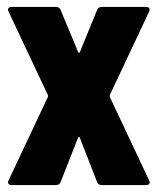

<svg xmlns="http://www.w3.org/2000/svg" viewBox="-20 -534 455 554"><path d="M5 -14 118 -254Q119 -257 118 -260L5 -500Q3 -504 3 -506Q3 -514 14 -514H141Q152 -514 155 -505L205 -385Q208 -378 211 -385L260 -505Q263 -514 274 -514H401Q408 -514 410.5 -510.5Q413 -507 410 -500L297 -260Q296 -257 297 -254L410 -14Q412 -10 412 -8Q412 0 401 0H274Q263 0 260 -9L211 -135Q208 -143 205 -136L155 -9Q152 0 141 0H14Q7 0 4.5 -3.5Q2 -7 5 -14Z"/></svg>

Font: Barlow Condensed
Style: Bold
Weight: 700
Width: 3
Designer: Jeremy Tribby
Foundry: Tribby Type
Version: Version 1.500